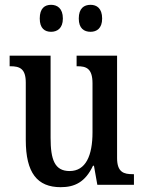

<svg xmlns="http://www.w3.org/2000/svg" viewBox="-20 -767 598 797"><path d="M356 -635C381 -635 404 -649 404 -690C404 -733 381 -747 356 -747C329 -747 307 -733 307 -690C307 -649 329 -635 356 -635ZM192 -635C217 -635 241 -649 241 -690C241 -733 217 -747 192 -747C166 -747 145 -733 145 -690C145 -649 166 -635 192 -635ZM232 10C290 10 334 -11 366 -79H370L384 0H536V-44H531C495 -44 466 -51 466 -111V-536H298V-492H301C337 -492 364 -484 364 -421V-218C364 -121 336 -57 269 -57C207 -57 190 -104 190 -195V-536H20V-492H23C62 -492 87 -482 87 -424V-186C87 -49 135 10 232 10Z"/></svg>

Font: Noto Serif Condensed Medium
Style: Regular
Weight: 500
Width: 3
Designer: Monotype Design Team
Foundry: Monotype Imaging Inc.
Version: Version 2.015